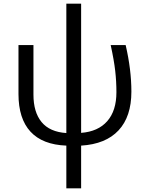

<svg xmlns="http://www.w3.org/2000/svg" viewBox="-20 -779 793 1039"><path d="M419 -759V-60Q511 -67 560.5 -123.5Q610 -180 610 -280Q610 -338 603.5 -395.5Q597 -453 579 -535H660Q691 -402 691 -283Q691 -148 621.5 -73.5Q552 1 419 9V240H339V9Q210 4 145 -66.5Q80 -137 80 -270V-535H161V-267Q161 -172 205 -118.5Q249 -65 339 -59V-759Z"/></svg>

Font: Stephens Clock
Style: Regular
Weight: 400
Designer: Peter Wiegel (catfonts.de) with slight modifications by DT1.org
Version: Version 0.9.1